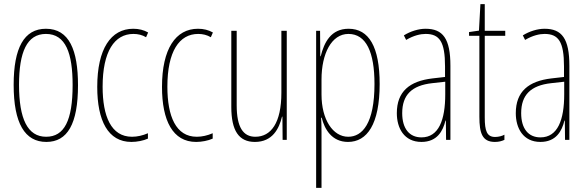

<svg xmlns="http://www.w3.org/2000/svg" viewBox="-20 -676 2841 928"><path d="M357 -264C357 -433 315 -537 202 -537C96 -537 46 -444 46 -266C46 -80 100 10 204 10C306 10 357 -77 357 -264ZM72 -266C72 -424 110 -512 202 -512C298 -512 331 -418 331 -265C331 -94 291 -15 203 -15C113 -15 72 -102 72 -266Z M615 10C642 10 673 4 695 -6V-32C670 -21 643 -15 618 -15C517 -15 476 -114 476 -257C476 -427 533 -512 625 -512C647 -512 668 -507 686 -496L696 -519C675 -531 651 -537 624 -537C516 -537 450 -440 450 -256C450 -93 502 10 615 10Z M928 10C955 10 986 4 1008 -6V-32C983 -21 956 -15 931 -15C830 -15 789 -114 789 -257C789 -427 846 -512 938 -512C960 -512 981 -507 999 -496L1009 -519C988 -531 964 -537 937 -537C829 -537 763 -440 763 -256C763 -93 815 10 928 10Z M1366 -527H1340V-228C1340 -82 1290 -15 1214 -15C1156 -15 1124 -60 1124 -167V-527H1098V-159C1098 -45 1134 10 1212 10C1297 10 1329 -54 1343 -112H1345L1346 0H1366Z M1665 -537C1580 -537 1547 -472 1530 -404H1528L1527 -527H1508V232H1534V-37C1534 -69 1533 -95 1532 -107H1535C1548 -53 1583 10 1662 10C1754 10 1815 -75 1815 -270C1815 -450 1763 -537 1665 -537ZM1664 -512C1750 -512 1790 -424 1790 -270C1790 -79 1731 -15 1663 -15C1589 -15 1534 -98 1534 -219V-292C1534 -416 1582 -512 1664 -512Z M2037 -537C2003 -537 1964 -525 1932 -505L1943 -483C1980 -505 2013 -512 2037 -512C2104 -512 2131 -475 2131 -355V-304L2070 -297C1960 -284 1898 -234 1898 -129C1898 -57 1933 10 2017 10C2093 10 2121 -43 2133 -93H2135L2136 0H2157V-358C2157 -489 2121 -537 2037 -537ZM2069 -274 2132 -281V-220C2132 -97 2101 -12 2017 -12C1959 -12 1924 -54 1924 -129C1924 -217 1970 -263 2069 -274Z M2373 -14C2333 -14 2323 -44 2323 -108V-503H2422V-527H2323V-656H2302L2295 -528L2247 -521V-503H2297V-112C2297 -32 2311 10 2372 10C2391 10 2405 6 2418 0V-25C2408 -19 2390 -14 2373 -14Z M2612 -537C2578 -537 2539 -525 2507 -505L2518 -483C2555 -505 2588 -512 2612 -512C2679 -512 2706 -475 2706 -355V-304L2645 -297C2535 -284 2473 -234 2473 -129C2473 -57 2508 10 2592 10C2668 10 2696 -43 2708 -93H2710L2711 0H2732V-358C2732 -489 2696 -537 2612 -537ZM2644 -274 2707 -281V-220C2707 -97 2676 -12 2592 -12C2534 -12 2499 -54 2499 -129C2499 -217 2545 -263 2644 -274Z"/></svg>

Font: Noto Sans Armenian ExtraCondensed Thin
Style: Regular
Weight: 100
Width: 2
Designer: Monotype Design Team
Foundry: Monotype Imaging Inc.
Version: Version 2.008